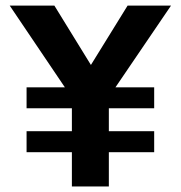

<svg xmlns="http://www.w3.org/2000/svg" viewBox="-20 -675 654 695"><path d="M76.2 -124V-200.2H240.2V-283.2H76.2V-358.9H214.8L15.1 -654.8H176.8L309.1 -439.9L441.9 -654.8H599.1L397.9 -358.9H538.1V-283.2H374V-200.2H538.1V-124H374V0H240.2V-124Z"/></svg>

Font: IntelOne Mono Bold
Style: Regular
Weight: 700
Designer: Fred Shallcrass
Foundry: Frere-Jones Type LLC
Version: Version 1.200;hotconv 1.1.0;makeotfexe 2.6.0;FJTRelease1.2